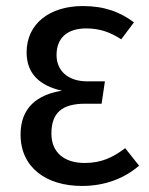

<svg xmlns="http://www.w3.org/2000/svg" viewBox="-20 -602 494 635"><path d="M254 -582C145 -582 68 -524 68 -429C68 -360 109 -319 185 -302C103 -289 48 -246 48 -157C48 -48 133 13 251 13C329 13 392 -13 440 -54L394 -112C353 -81 315 -63 260 -63C190 -63 150 -100 150 -160C150 -228 184 -259 262 -259H316L327 -333H268C205 -333 167 -368 167 -420C167 -476 202 -508 265 -508C311 -508 345 -495 381 -472L423 -528C378 -562 326 -582 254 -582Z"/></svg>

Font: Glow Sans SC Condensed Medium
Style: Regular
Weight: 600
Width: 3
Designer: Ryoko NISHIZUKA (kana, bopomofo & ideographs); Paul D. Hunt (Latin, Greek & Cyrillic); Sandoll Communications, Soo-young
Version: Version 0.93